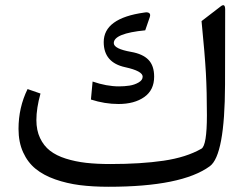

<svg xmlns="http://www.w3.org/2000/svg" viewBox="-20 -715 957 734"><path d="M840.3 -391.1Q839.4 -121.6 782.2 -79.6Q674.8 -1 395 -1Q334.5 -1 284.9 -7.3Q235.4 -13.7 190.9 -29.3Q146.5 -44.9 116.2 -69.6Q85.9 -94.2 68.4 -132.8Q50.8 -171.4 50.8 -222.2Q50.8 -304.2 85.4 -374.5L134.8 -357.4Q119.1 -301.3 119.1 -255.9Q119.1 -216.8 133.1 -187.3Q147 -157.7 171.1 -138.9Q195.3 -120.1 231.7 -108.6Q268.1 -97.2 309.1 -92.5Q350.1 -87.9 401.9 -87.9Q518.6 -87.9 605.2 -100.6Q691.9 -113.3 750 -146.5Q771 -158.7 771 -274.9Q771 -364.7 767.1 -435.5Q763.2 -506.3 750.5 -634.3L822.8 -689.9Q840.8 -704.6 840.8 -678.7ZM435.1 -384.8Q455.6 -384.8 474.9 -387.7Q494.1 -390.6 509.8 -399.7Q525.4 -408.7 525.4 -421.9Q525.4 -443.4 459 -458Q376.5 -475.6 376.5 -554.2Q376.5 -645.5 531.7 -667Q544.4 -669.4 550.3 -665Q556.2 -660.6 552.7 -649.9L535.2 -599.1Q415 -587.4 415 -550.3Q415 -528.3 481.4 -516.6Q525.9 -508.8 547.6 -486.3Q569.3 -463.9 569.3 -421.9Q569.3 -370.6 531.5 -344Q493.7 -317.4 433.1 -317.4Q380.4 -317.4 327.6 -334.5L334 -403.3Q387.2 -384.8 435.1 -384.8Z"/></svg>

Font: Sahel FD-WOL
Style: FD-WOL
Weight: 400
Foundry: Saber Rastikerdar (saber.rastikerdar@gmail.com)
Version: Version 2.0.2